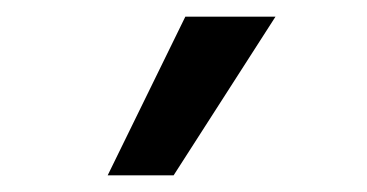

<svg xmlns="http://www.w3.org/2000/svg" viewBox="-20 -766 440 230"><path d="M109 -556 202 -746H310L188 -556Z"/></svg>

Font: Host Grotesk Light Medium
Style: Regular
Weight: 500
Version: Version 1.003